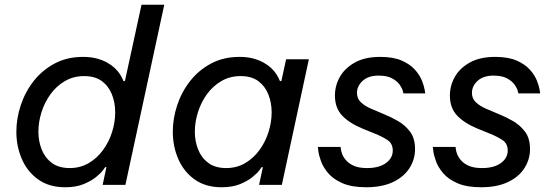

<svg xmlns="http://www.w3.org/2000/svg" viewBox="-20 -780 2324 810"><path d="M255 10Q187 10 141 -23Q95 -56 72 -109.5Q49 -163 49 -224Q49 -280 67.5 -336Q86 -392 122 -438Q158 -484 210.5 -512Q263 -540 330 -540Q362 -540 387 -533.5Q412 -527 431 -516.5Q450 -506 464 -493Q478 -480 487 -465.5Q496 -451 501 -438H507L577 -760H673L509 0H413L429 -75H424Q424 -75 414.5 -62Q405 -49 384.5 -32.5Q364 -16 332 -3Q300 10 255 10ZM274 -71Q319 -71 354.5 -92Q390 -113 415 -147.5Q440 -182 453 -223.5Q466 -265 466 -306Q466 -347 452 -382Q438 -417 409.5 -438Q381 -459 335 -459Q290 -459 254 -438Q218 -417 193 -382.5Q168 -348 155 -306.5Q142 -265 142 -224Q142 -184 156 -149Q170 -114 199 -92.5Q228 -71 274 -71Z M990 -540Q1022 -540 1047 -533.5Q1072 -527 1091 -516.5Q1110 -506 1124 -493Q1138 -480 1147 -465.5Q1156 -451 1161 -438H1167L1187 -530H1283L1169 0H1073L1089 -75H1084Q1084 -75 1074.5 -62Q1065 -49 1044.5 -32.5Q1024 -16 992 -3Q960 10 915 10Q847 10 801 -23Q755 -56 732 -109.5Q709 -163 709 -224Q709 -280 727.5 -336Q746 -392 782 -438Q818 -484 870.5 -512Q923 -540 990 -540ZM995 -459Q950 -459 914 -438Q878 -417 853 -382.5Q828 -348 815 -306.5Q802 -265 802 -224Q802 -184 816 -149Q830 -114 859 -92.5Q888 -71 934 -71Q979 -71 1014.5 -92Q1050 -113 1075 -147.5Q1100 -182 1113 -223.5Q1126 -265 1126 -306Q1126 -347 1112 -382Q1098 -417 1069.5 -438Q1041 -459 995 -459Z M1525 10Q1464 10 1425 -7Q1386 -24 1364.5 -49.5Q1343 -75 1334 -100.5Q1325 -126 1323 -143Q1321 -160 1321 -160H1417Q1417 -160 1418 -151Q1419 -142 1424 -129Q1429 -116 1441 -102.5Q1453 -89 1474 -80Q1495 -71 1529 -71Q1579 -71 1608 -92Q1637 -113 1637 -145Q1637 -175 1613.5 -190Q1590 -205 1562 -216L1508 -238Q1453 -261 1423 -293Q1393 -325 1393 -377Q1393 -419 1414 -456Q1435 -493 1477.5 -516.5Q1520 -540 1584 -540Q1639 -540 1674.5 -524.5Q1710 -509 1730.5 -486Q1751 -463 1760 -440Q1769 -417 1771.5 -401.5Q1774 -386 1774 -386H1682Q1682 -386 1679 -397.5Q1676 -409 1665.5 -423.5Q1655 -438 1634 -449.5Q1613 -461 1577 -461Q1534 -461 1510 -439Q1486 -417 1486 -388Q1486 -364 1502.5 -348.5Q1519 -333 1544 -322L1603 -297Q1628 -287 1658 -270Q1688 -253 1709.5 -225Q1731 -197 1731 -151Q1731 -107 1707 -70Q1683 -33 1637 -11.5Q1591 10 1525 10Z M2010 10Q1949 10 1910 -7Q1871 -24 1849.5 -49.5Q1828 -75 1819 -100.5Q1810 -126 1808 -143Q1806 -160 1806 -160H1902Q1902 -160 1903 -151Q1904 -142 1909 -129Q1914 -116 1926 -102.5Q1938 -89 1959 -80Q1980 -71 2014 -71Q2064 -71 2093 -92Q2122 -113 2122 -145Q2122 -175 2098.5 -190Q2075 -205 2047 -216L1993 -238Q1938 -261 1908 -293Q1878 -325 1878 -377Q1878 -419 1899 -456Q1920 -493 1962.5 -516.5Q2005 -540 2069 -540Q2124 -540 2159.5 -524.5Q2195 -509 2215.5 -486Q2236 -463 2245 -440Q2254 -417 2256.5 -401.5Q2259 -386 2259 -386H2167Q2167 -386 2164 -397.5Q2161 -409 2150.5 -423.5Q2140 -438 2119 -449.5Q2098 -461 2062 -461Q2019 -461 1995 -439Q1971 -417 1971 -388Q1971 -364 1987.5 -348.5Q2004 -333 2029 -322L2088 -297Q2113 -287 2143 -270Q2173 -253 2194.5 -225Q2216 -197 2216 -151Q2216 -107 2192 -70Q2168 -33 2122 -11.5Q2076 10 2010 10Z"/></svg>

Font: Be Vietnam Pro Variable Thin
Style: Italic
Weight: 100
Italic angle: -12°
Designer: Lam Bao, Tony Le, Vietanh Nguyen
Foundry: Yellow Type Foundry
Version: Version 1.002